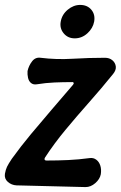

<svg xmlns="http://www.w3.org/2000/svg" viewBox="-32 -748 492 781"><path d="M151 -107Q148 -102 149.5 -98.5Q151 -95 157 -95Q203 -95 246 -97Q289 -99 333 -105Q348 -107 359.5 -98.5Q371 -90 376 -74.5Q381 -59 378 -39Q374 -19 355.5 -3Q337 13 316 13L35 6Q15 5 0 -8Q-15 -21 -12 -41Q-9 -58 -3.5 -69.5Q2 -81 16 -102Q52 -152 94 -202.5Q136 -253 179.5 -303.5Q223 -354 264 -402Q269 -407 267.5 -411Q266 -415 260 -414Q225 -414 189.5 -412.5Q154 -411 117 -405Q103 -403 94 -410.5Q85 -418 82 -431.5Q79 -445 80 -459Q85 -481 98.5 -498.5Q112 -516 133 -513Q197 -505 263.5 -509Q330 -513 395 -513Q413 -513 425 -503Q437 -493 439 -478Q441 -463 428 -447Q382 -390 331.5 -333Q281 -276 234.5 -220Q188 -164 151 -107ZM215 -660Q220 -689 243.5 -708.5Q267 -728 294 -728Q323 -728 339.5 -708.5Q356 -689 351 -660Q346 -633 323.5 -612.5Q301 -592 272 -592Q244 -592 227 -612.5Q210 -633 215 -660Z"/></svg>

Font: Winky Sans Medium
Style: Italic
Weight: 500
Italic angle: -8.97852°
Designer: Simon Atzbach
Foundry: typofactur
Version: Version 1.205